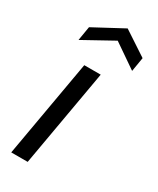

<svg xmlns="http://www.w3.org/2000/svg" viewBox="-189 -791 699 850"><g transform="rotate(30 160.5 -366.5)"><path d="M26 0 113 -496H197L110 0ZM35 -580 47 -652 198 -733 321 -652 309 -580 187 -664Z"/></g></svg>

Font: Rethink Sans
Style: Italic
Weight: 400
Italic angle: -10°
Designer: The Rethink Sans project authors (Hans Thiessen). DM Sans designed by Colophon Foundry.
Foundry: Rethink Communications LLC
Version: Version 1.001